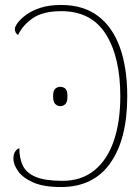

<svg xmlns="http://www.w3.org/2000/svg" viewBox="-20 -744 565 774"><path d="M226 10Q156 10 114 -8.5Q72 -27 53 -54Q34 -81 34 -104Q34 -124 42.5 -135Q51 -146 58 -146Q58 -105 72.5 -75.5Q87 -46 125 -30.5Q163 -15 232 -15Q308 -15 360 -57Q412 -99 438.5 -175.5Q465 -252 465 -356Q465 -514 406.5 -606.5Q348 -699 227 -699Q153 -699 112 -670.5Q71 -642 53 -603Q40 -610 40 -628Q40 -636 51 -651.5Q62 -667 85 -684Q108 -701 143 -712.5Q178 -724 226 -724Q316 -724 375 -679.5Q434 -635 463.5 -552.5Q493 -470 493 -356Q493 -184 425 -87Q357 10 226 10ZM223 -316Q212 -316 203 -324.5Q194 -333 194 -356Q194 -379 203 -386.5Q212 -394 223 -394Q235 -394 243.5 -386.5Q252 -379 252 -356Q252 -333 243.5 -324.5Q235 -316 223 -316Z"/></svg>

Font: Noto Serif Thin
Style: Regular
Weight: 100
Designer: Monotype Design Team
Foundry: Monotype Imaging Inc.
Version: Version 2.015